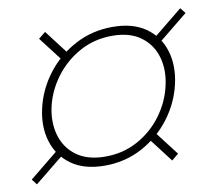

<svg xmlns="http://www.w3.org/2000/svg" viewBox="-114 -711 747 652"><g transform="rotate(-10 259.0 -385.5)"><path d="M202 -155Q131.5 -155 87.2 -186.5Q43 -218 27 -270.2Q11 -322.5 25.5 -385Q40 -447.5 80 -499.8Q120 -552 178.8 -583.2Q237.5 -614.5 308 -614.5Q378.5 -614.5 422.5 -583.2Q466.5 -552 482.2 -499.8Q498 -447.5 483.5 -385Q469 -322.5 429.2 -270.2Q389.5 -218 331 -186.5Q272.5 -155 202 -155ZM-37 -132.5 -51.5 -151.5 66 -247 81 -228ZM429.5 -132.5 356.5 -228 380 -247 453 -152ZM209 -185Q270.5 -185 321 -212.8Q371.5 -240.5 405.2 -286.2Q439 -332 451 -385Q463.5 -438 450.8 -483.5Q438 -529 400.5 -557Q363 -585 301.5 -585Q240 -585 189.2 -557Q138.5 -529 104.5 -483.5Q70.5 -438 58 -385Q46 -332 59 -286.2Q72 -240.5 109.8 -212.8Q147.5 -185 209 -185ZM129.5 -522.5 56 -618 80 -637.5 153 -542ZM444 -523 429 -542 546 -637 561 -618Z"/></g></svg>

Font: Bodoni Moda 9pt
Style: Italic
Weight: 400
Italic angle: -13°
Designer: Owen Earl
Foundry: indestructible type
Version: Version 2.005